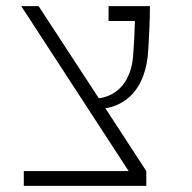

<svg xmlns="http://www.w3.org/2000/svg" viewBox="-20 -606 626 626"><path d="M57.6 0H457V-48.3L323.7 -252.9C383.8 -262.7 455.6 -308.1 463.4 -442.9C465.8 -483.9 468.8 -534.2 468.8 -585.9H334V-537.6H419.9C418.9 -499.5 417 -460.4 414.1 -424.3C407.7 -343.8 365.7 -293.9 302.2 -285.6L106 -585.9H49.3L399.4 -48.3H57.6Z"/></svg>

Font: Cascadia Mono PL ExtraLight
Style: Regular
Weight: 200
Monospace: yes
Designer: Aaron Bell
Foundry: Saja Typeworks
Version: Version 2404.023